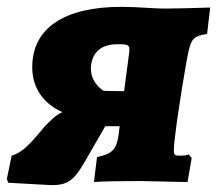

<svg xmlns="http://www.w3.org/2000/svg" viewBox="-47 -528 633 560"><path d="M435 -503C396 -503 359 -508 307 -508C142 -508 47 -447 47 -332C47 -272 79 -226 135 -201C117 -193 106 -182 85 -161L69 -142C37 -104 15 -82 -13 -74L-27 -6L-23 5L102 12C148 12 167 1 199 -54L260 -160H302L299 -135C293 -93 281 -79 236 -70L227 3C248 1 302 0 358 0C384 0 434 2 500 3L512 -67L503 -78C501 -76 493 -74 481 -74C465 -74 460 -74 460 -90C460 -98 461 -109 463 -126C472 -204 497 -356 504 -383C512 -415 519 -423 557 -429L566 -506C499 -504 461 -503 435 -503ZM255 -263C231 -279 218 -303 218 -328C218 -332 218 -336 219 -340C225 -378 250 -399 296 -399C327 -399 332 -398 330 -376L315 -262Z"/></svg>

Font: Alegreya SC Black
Style: Italic
Weight: 900
Italic angle: -7°
Designer: Juan Pablo del Peral
Foundry: Huerta Tipografica
Version: Version 2.007;PS 002.007;hotconv 1.0.88;makeotf.lib2.5.64775